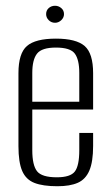

<svg xmlns="http://www.w3.org/2000/svg" viewBox="-20 -637 382 666"><path d="M179 9Q129 9 99.5 -2.5Q70 -14 57 -44Q44 -74 44 -130V-383Q44 -452 73.5 -477.5Q103 -503 174 -503Q244 -503 273.5 -477.5Q303 -452 303 -383V-257H92V-116Q92 -64 108.5 -43Q125 -22 177 -22Q224 -22 239.5 -42Q255 -62 255 -116V-176H303V-131Q303 -76 290 -45.5Q277 -15 250 -3Q223 9 179 9ZM92 -284H255V-384Q255 -430 239.5 -451Q224 -472 174 -472Q125 -472 108.5 -451Q92 -430 92 -384ZM171 -558Q158 -558 149 -567Q140 -576 140 -588Q140 -601 149 -609Q158 -617 171 -617Q183 -617 192.5 -609Q202 -601 202 -588Q202 -576 192.5 -567Q183 -558 171 -558Z"/></svg>

Font: Alumni Sans Light
Style: Regular
Weight: 300
Version: Version 1.018